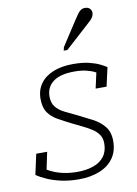

<svg xmlns="http://www.w3.org/2000/svg" viewBox="-90 -865 668 935"><g transform="rotate(-10 243.5 -397.5)"><path d="M223 11Q178 11 138.5 2.5Q99 -6 68.5 -19.5Q38 -33 18 -47L40 -148H94L69 -29Q59 -37 53.5 -47Q48 -57 46.5 -68Q45 -79 46 -85Q65 -68 91.5 -54.5Q118 -41 151 -33.5Q184 -26 223 -26Q267 -26 301.5 -38Q336 -50 355.5 -75.5Q375 -101 375 -140Q375 -165 363.5 -182.5Q352 -200 332.5 -213Q313 -226 288 -238Q263 -250 235 -264Q201 -281 171.5 -297.5Q142 -314 124.5 -339Q107 -364 107 -407Q107 -451 130 -482.5Q153 -514 194.5 -530.5Q236 -547 292 -547Q338 -547 370.5 -539Q403 -531 424 -520.5Q445 -510 455 -503L434 -410H380L400 -500Q406 -497 410.5 -491.5Q415 -486 419 -479.5Q423 -473 424 -466Q413 -478 394.5 -488Q376 -498 350.5 -504Q325 -510 292 -510Q222 -510 187 -483.5Q152 -457 152 -411Q152 -379 167.5 -359.5Q183 -340 210 -326.5Q237 -313 273 -296Q307 -279 341 -261.5Q375 -244 397.5 -216.5Q420 -189 420 -144Q420 -94 395.5 -59.5Q371 -25 326.5 -7Q282 11 223 11ZM343 -759Q353 -774 360.5 -784.5Q368 -795 376.5 -800.5Q385 -806 397 -806Q412 -806 420.5 -797.5Q429 -789 429 -777Q429 -766 423.5 -756.5Q418 -747 408 -738Q398 -729 386 -718L277 -619H259L263 -636Z"/></g></svg>

Font: Roboto Serif 20pt Thin
Style: Italic
Weight: 250
Italic angle: -10°
Version: Version 1.007